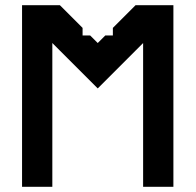

<svg xmlns="http://www.w3.org/2000/svg" viewBox="-20 -720 754 740"><path d="M502.5 -700 415 -612.5V-583.3H385.8L356.7 -554.2L327.5 -583.3H298.3V-612.5L210.8 -700H65V0H181.7V-554.2L210.8 -525L240 -495.8L356.7 -379.2L473.3 -495.8L531.6 -554.2V0H648.3V-700Z"/></svg>

Font: Stepalange
Style: Regular
Weight: 400
Designer: Szymon Furjan
Version: Version 1.005;Fontself Maker 3.5.8